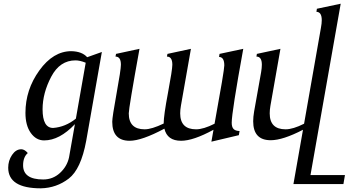

<svg xmlns="http://www.w3.org/2000/svg" viewBox="-20 -752 1892 1039"><path d="M267.6 -59.6Q333.5 -64.5 390.6 -109.9L443.8 -412.6Q412.1 -425.3 388.7 -425.3Q303.7 -425.3 257.1 -336.7Q210.4 -248 210.4 -160.6Q210.4 -59.6 267.6 -59.6ZM201.2 267.1Q24.4 267.1 24.4 155.3Q24.4 117.2 45.2 86.4Q65.9 55.7 95.2 55.7Q112.8 55.7 130.4 76.2Q105 98.1 105 142.6Q105 219.2 213.9 219.2Q266.1 219.2 304.4 184.1Q342.8 148.9 353.5 100.1L385.3 -80.1Q301.8 7.8 218.8 7.8Q175.3 7.8 146.5 -32.7Q117.7 -73.2 117.7 -141.1Q117.7 -266.6 192.9 -370.8Q268.1 -475.1 366.2 -475.1Q424.3 -473.6 451.7 -442.4L531.2 -470.7L446.3 11.2Q418 163.6 352.1 214.4Q286.1 265.1 201.2 267.1Z M1124 14.6 1135.3 -49.8Q1025.9 9.8 960 9.8Q884.8 9.8 869.6 -55.7Q746.6 9.8 681.6 9.8Q587.4 9.8 587.4 -93.3Q587.4 -117.7 610.8 -246.3Q634.3 -375 634.3 -401.9Q634.3 -445.8 605 -445.8L607.9 -460.4L734.9 -487.8Q676.8 -167 676.8 -138.7Q676.8 -52.2 762.7 -52.2Q800.8 -52.2 865.7 -83.5Q865.7 -126.5 889.2 -250.7Q912.6 -375 912.6 -401.9Q912.6 -445.8 883.3 -445.8L886.2 -460.4L1013.2 -487.8L959 -179.7Q955.1 -157.2 955.1 -138.7Q955.1 -52.2 1041 -52.2Q1081.1 -52.2 1141.1 -82.5Q1193.8 -371.6 1193.8 -397.9Q1193.8 -443.4 1165.5 -443.8L1168 -460.4L1296.4 -487.8Q1233.9 -144 1233.9 -87.9Q1233.9 -64.5 1243.9 -54Q1253.9 -43.5 1276.4 -43L1272.5 -20.5Z M1838.4 244.1H1567.9L1619.6 -49.8Q1510.7 6.8 1444.8 6.8Q1350.1 6.8 1350.1 -95.7Q1350.1 -119.1 1355 -147.9L1393.1 -361.8Q1397 -384.8 1397 -401.9Q1397 -445.8 1367.7 -445.8L1370.1 -460.4L1497.6 -487.8L1443.4 -179.7Q1439.5 -157.2 1439.5 -138.7Q1439.5 -52.2 1525.4 -52.2Q1565.4 -52.2 1625.5 -82.5L1716.8 -602.1Q1721.2 -625.5 1721.2 -642.6Q1721.2 -687.5 1692.4 -688L1694.8 -704.6L1823.7 -731.9L1660.2 195.3H1846.7Z"/></svg>

Font: Kelvinch
Style: Italic
Weight: 400
Italic angle: -10°
Designer: Paul James Miller
Foundry: High-Logic / Made with FontCreator
Version: Version 3.40;July 22, 2017;FontCreator 11.0.0.2388 64-bit